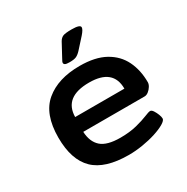

<svg xmlns="http://www.w3.org/2000/svg" viewBox="-164 -862 989 1013"><g transform="rotate(-30 330.0 -355.5)"><path d="M337 7Q192 7 125.5 -58Q59 -123 59 -258Q59 -401 136 -465.5Q213 -530 345 -530Q439 -530 498.5 -497Q558 -464 586 -406.5Q614 -349 614 -276Q614 -264 606 -251Q598 -238 586 -228.5Q574 -219 562 -219H188Q191 -157 226.5 -125.5Q262 -94 343 -94Q400 -94 443 -105Q486 -116 512.5 -127Q539 -138 548 -138Q557 -138 565.5 -125Q574 -112 580 -96.5Q586 -81 586 -71Q586 -59 562.5 -45Q539 -31 501.5 -19Q464 -7 420.5 0Q377 7 337 7ZM190 -308H490Q490 -429 344 -429Q192 -429 190 -308ZM310 -573Q290 -573 283 -577Q276 -581 276 -588Q276 -593 279.5 -599Q283 -605 288 -615L328 -689Q337 -705 350.5 -711.5Q364 -718 405 -718Q457 -718 457 -701Q457 -688 435 -663L379 -601Q364 -585 350.5 -579Q337 -573 310 -573Z"/></g></svg>

Font: Asap Expanded SemiBold
Style: Regular
Weight: 600
Width: 7
Designer: Pablo Cosgaya
Foundry: Omnibus-Type
Version: Version 3.001; ttfautohint (v1.8.4.7-5d5b)